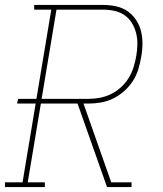

<svg xmlns="http://www.w3.org/2000/svg" viewBox="-38 -755 658 775"><path d="M-18 0V-19H53L106 -337H31L35 -356H109L169 -716H100V-735H379Q405 -735 430.5 -729.5Q456 -724 476.5 -710Q497 -696 511 -675Q525 -654 531 -630Q537 -606 537 -579Q537 -552 532 -526Q528 -501 520.5 -476Q513 -451 498.5 -428.5Q484 -406 464 -388Q444 -370 420 -358Q396 -346 370.5 -341.5Q345 -337 320 -337H299L411 -19H493V0H394L275 -337H127L74 -19H143V0ZM320 -356Q343 -356 366 -360.5Q389 -365 410.5 -375.5Q432 -386 450.5 -403Q469 -420 481.5 -440.5Q494 -461 501 -483.5Q508 -506 512 -529Q516 -552 516.5 -575.5Q517 -599 511.5 -621Q506 -643 494.5 -662Q483 -681 465 -693.5Q447 -706 424.5 -711Q402 -716 379 -716H190L130 -356Z"/></svg>

Font: Iosevka Slab Thin Extended
Style: Italic
Weight: 100
Width: 7
Italic angle: -9°
Monospace: yes
Designer: Belleve Invis
Foundry: Belleve Invis
Version: Version 11.1.0; ttfautohint (v1.8.3)